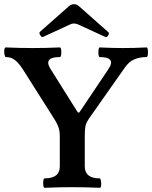

<svg xmlns="http://www.w3.org/2000/svg" viewBox="-35 -892 725 915"><path d="M178 3Q173 3 171.5 -8Q170 -19 171.5 -30.5Q173 -42 178 -42Q250 -42 250 -99V-241Q250 -261 247 -274Q244 -287 237.5 -300.5Q231 -314 218 -334L73 -563Q54 -592 36 -606Q18 -620 -7 -620Q-11 -620 -13.5 -631.5Q-16 -643 -14.5 -654.5Q-13 -666 -7 -666Q58 -663 121 -663Q186 -663 250 -666Q255 -666 256.5 -654.5Q258 -643 256.5 -631.5Q255 -620 250 -620Q170 -620 206 -563L336 -356H343L480 -560Q522 -620 440 -620Q436 -620 434.5 -631.5Q433 -643 434.5 -654.5Q436 -666 440 -666Q497 -663 552 -663Q606 -663 663 -666Q668 -666 669.5 -654.5Q671 -643 669.5 -631.5Q668 -620 663 -620Q632 -620 606 -609.5Q580 -599 560 -570L394 -334Q375 -308 372 -290Q369 -272 369 -244V-99Q369 -42 440 -42Q444 -42 446 -30.5Q448 -19 447 -8Q446 3 440 3Q374 0 309 0Q244 0 178 3ZM170 -716Q164 -713 157 -724Q150 -735 155 -740L293 -862Q304 -872 318 -872Q331 -872 342 -862L482 -738Q487 -733 480.5 -723Q474 -713 467 -716L336 -776Q326 -780 318 -780Q308 -780 300 -776Z"/></svg>

Font: Junicode
Style: Bold
Weight: 700
Designer: Peter S. Baker
Version: Version 2.100; ttfautohint (v1.8.4)